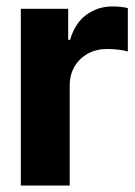

<svg xmlns="http://www.w3.org/2000/svg" viewBox="-20 -573 416 593"><path d="M44.3 0V-545.9H190.6V-450H196.5Q211.3 -501.1 246.5 -527.1Q281.7 -553.1 327.3 -553.1Q338.7 -553.1 351.8 -551.9Q364.8 -550.6 374.8 -548V-413.9Q364.3 -417.5 345.5 -419.6Q326.7 -421.7 310.7 -421.7Q277.6 -421.7 251.4 -407.3Q225.1 -392.9 210.2 -367.4Q195.3 -342 195.3 -308.4V0Z"/></svg>

Font: Inter Tight
Style: Regular
Weight: 400
Designer: Rasmus Andersson
Foundry: rsms
Version: Version 3.002